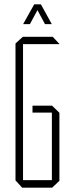

<svg xmlns="http://www.w3.org/2000/svg" viewBox="-20 -872 339 892"><path d="M87 -667V-35H221V-349H131V-381H222L256 -348V-32L222 0H83L52 -34V-670L86 -701H225L256 -668V-667ZM189 -760 154 -825 119 -760H88V-761L139 -852H169H170L220 -761V-760Z"/></svg>

Font: Foldit Thin ExtraLight
Style: Regular
Weight: 250
Version: Version 1.003